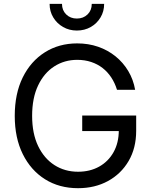

<svg xmlns="http://www.w3.org/2000/svg" viewBox="-20 -962 783 992"><path d="M383.3 10.3Q286.1 10.3 212.6 -35.9Q139.2 -82 97.7 -165.8Q56.2 -249.5 56.2 -363.3Q56.2 -478 97.4 -561.8Q138.7 -645.5 211.7 -691.7Q284.7 -737.8 378.9 -737.8Q436.5 -737.8 486.8 -720.5Q537.1 -703.1 576.7 -671.1Q616.2 -639.2 642.6 -595.2Q668.9 -551.3 678.2 -498H584.5Q573.7 -533.2 554.9 -561.8Q536.1 -590.3 510 -610.6Q483.9 -630.9 450.9 -641.8Q418 -652.8 378.9 -652.8Q313 -652.8 260.3 -618.9Q207.5 -585 176.8 -520.3Q146 -455.6 146 -363.3Q146 -272 177 -207.5Q208 -143.1 261.5 -108.9Q314.9 -74.7 383.3 -74.7Q444.8 -74.7 492.2 -101.1Q539.6 -127.4 566.7 -175.8Q593.8 -224.1 593.8 -289.6L621.6 -284.7H404.8V-365.2H683.6V-286.1Q683.6 -196.8 644.5 -130.1Q605.5 -63.5 537.8 -26.6Q470.2 10.3 383.3 10.3ZM377 -804.2Q337.9 -804.2 305.9 -822.5Q273.9 -840.8 255.1 -872.1Q236.3 -903.3 236.3 -941.9H300.3Q300.3 -908.7 322 -887.5Q343.8 -866.2 377 -866.2Q410.6 -866.2 432.4 -887.5Q454.1 -908.7 454.1 -941.9H518.1Q518.1 -903.3 499.5 -872.1Q481 -840.8 449 -822.5Q417 -804.2 377 -804.2Z"/></svg>

Font: Inter 18pt
Style: Regular
Weight: 400
Designer: Rasmus Andersson
Foundry: rsms
Version: Version 4.001;git-66647c0bb